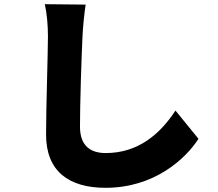

<svg xmlns="http://www.w3.org/2000/svg" viewBox="-20 -823 1040 917"><path d="M389 -801 194 -803C204 -758 209 -703 209 -649C209 -574 200 -306 200 -180C200 -5 309 74 484 74C717 74 866 -64 928 -160L818 -295C745 -183 640 -92 485 -92C417 -92 362 -122 362 -218C362 -328 369 -544 374 -649C376 -693 382 -754 389 -801Z"/></svg>

Font: Noto Sans TC Black
Style: Regular
Weight: 900
Designer: Ryoko NISHIZUKA 西塚涼子 (kana, bopomofo & ideographs); Paul D. Hunt (Latin, Greek & Cyrillic); Sandoll Communications 산돌커뮤니
Foundry: Adobe
Version: Version 2.004;hotconv 1.0.118;makeotfexe 2.5.65603